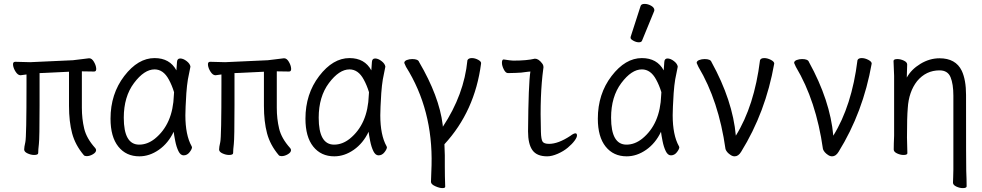

<svg xmlns="http://www.w3.org/2000/svg" viewBox="-20 -784 5040 985"><path d="M425 17Q414 17 410 12Q366 -40 350 -100Q334 -160 334 -241V-416L209 -410L183 -409Q183 -360 183 -244Q183 -74 179.5 -45Q176 -16 176 1Q176 11 155 11Q139 11 121.5 3Q104 -5 104 -17Q104 -29 110 -55Q116 -81 116 -351Q116 -378 116 -402Q95 -399 86 -398H85Q72 -398 60.5 -415.5Q49 -433 47 -450Q45 -467 58 -467L135 -465L354 -475Q375 -477 399.5 -480.5Q424 -484 436 -485H438Q451 -485 461.5 -467.5Q472 -450 473.5 -433.5Q475 -417 463 -417L400 -418V-231Q400 -174 412 -124Q424 -74 468 -25Q468 -24 469 -24Q473 -18 473 -14Q473 -2 456.5 7.5Q440 17 425 17Z M695 18Q627 18 587 -32Q547 -82 547 -175Q547 -302 617.5 -394Q688 -486 773 -486Q851 -486 885 -423Q887 -445 888 -466Q889 -484 904.5 -484Q920 -484 937.5 -470.5Q955 -457 957 -442Q952 -420 944 -377Q939 -347 936 -306Q931 -225 931 -193Q931 -91 963 -34L965 -29Q965 -19 952.5 -3Q940 13 922 13Q906 13 895.5 -8.5Q885 -30 879 -60.5Q873 -91 871 -108Q843 -49 795 -15.5Q747 18 695 18ZM694 -42Q736 -42 774 -72Q867 -147 872 -296Q872 -304 873 -311Q862 -347 846 -376Q818 -428 773 -428Q720 -428 667.5 -358Q615 -288 615 -180Q615 -42 694 -42Z M1425 17Q1414 17 1410 12Q1366 -40 1350 -100Q1334 -160 1334 -241V-416L1209 -410L1183 -409Q1183 -360 1183 -244Q1183 -74 1179.5 -45Q1176 -16 1176 1Q1176 11 1155 11Q1139 11 1121.5 3Q1104 -5 1104 -17Q1104 -29 1110 -55Q1116 -81 1116 -351Q1116 -378 1116 -402Q1095 -399 1086 -398H1085Q1072 -398 1060.5 -415.5Q1049 -433 1047 -450Q1045 -467 1058 -467L1135 -465L1354 -475Q1375 -477 1399.5 -480.5Q1424 -484 1436 -485H1438Q1451 -485 1461.5 -467.5Q1472 -450 1473.5 -433.5Q1475 -417 1463 -417L1400 -418V-231Q1400 -174 1412 -124Q1424 -74 1468 -25Q1468 -24 1469 -24Q1473 -18 1473 -14Q1473 -2 1456.5 7.5Q1440 17 1425 17Z M1695 18Q1627 18 1587 -32Q1547 -82 1547 -175Q1547 -302 1617.5 -394Q1688 -486 1773 -486Q1851 -486 1885 -423Q1887 -445 1888 -466Q1889 -484 1904.5 -484Q1920 -484 1937.5 -470.5Q1955 -457 1957 -442Q1952 -420 1944 -377Q1939 -347 1936 -306Q1931 -225 1931 -193Q1931 -91 1963 -34L1965 -29Q1965 -19 1952.5 -3Q1940 13 1922 13Q1906 13 1895.5 -8.5Q1885 -30 1879 -60.5Q1873 -91 1871 -108Q1843 -49 1795 -15.5Q1747 18 1695 18ZM1694 -42Q1736 -42 1774 -72Q1867 -147 1872 -296Q1872 -304 1873 -311Q1862 -347 1846 -376Q1818 -428 1773 -428Q1720 -428 1667.5 -358Q1615 -288 1615 -180Q1615 -42 1694 -42Z M2264 174Q2264 181 2249.5 181Q2235 181 2213.5 171.5Q2192 162 2191 150V148Q2193 99 2194 63Q2201 -221 2063 -441L2054 -461Q2054 -471 2067 -476Q2080 -481 2095 -481Q2125 -481 2130 -466Q2233 -290 2251 -145Q2252 -139 2252 -134Q2361 -299 2378 -475Q2383 -486 2401 -486Q2417 -486 2433.5 -477Q2450 -468 2448 -458Q2416 -213 2260 -44Q2263 12 2262 71Q2262 120 2264 174Z M2787 18Q2734 18 2711.5 -13.5Q2689 -45 2689 -110Q2691 -356 2701 -417L2689 -416Q2650 -410 2624.5 -410Q2599 -410 2586 -409Q2574 -409 2564.5 -428Q2555 -447 2555 -462Q2555 -479 2564 -479Q2602 -473 2613 -473Q2684 -473 2724 -483Q2743 -483 2761 -459Q2771 -447 2767 -430Q2749 -297 2755 -108Q2756 -69 2763.5 -57.5Q2771 -46 2797 -46Q2844 -46 2906 -87Q2923 -100 2932 -100Q2940 -100 2940 -89Q2940 -79 2927.5 -62Q2915 -45 2893 -26.5Q2871 -8 2841 5Q2811 18 2787 18Z M3195 18Q3127 18 3087 -32Q3047 -82 3047 -175Q3047 -302 3117.5 -394Q3188 -486 3273 -486Q3351 -486 3385 -423Q3387 -445 3388 -466Q3389 -484 3404.5 -484Q3420 -484 3437.5 -470.5Q3455 -457 3457 -442Q3452 -420 3444 -377Q3439 -347 3436 -306Q3431 -225 3431 -193Q3431 -91 3463 -34L3465 -29Q3465 -19 3452.5 -3Q3440 13 3422 13Q3406 13 3395.5 -8.5Q3385 -30 3379 -60.5Q3373 -91 3371 -108Q3343 -49 3295 -15.5Q3247 18 3195 18ZM3194 -42Q3236 -42 3274 -72Q3367 -147 3372 -296Q3372 -304 3373 -311Q3362 -347 3346 -376Q3318 -428 3273 -428Q3220 -428 3167.5 -358Q3115 -288 3115 -180Q3115 -42 3194 -42ZM3274 -576Q3271 -567 3257.5 -567Q3244 -567 3229.5 -575Q3215 -583 3215 -589.5Q3215 -596 3216 -597L3266 -752Q3269 -764 3286.5 -764Q3304 -764 3320.5 -754.5Q3337 -745 3337 -732Q3337 -729 3336 -727Z M3749 18Q3738 18 3728 11Q3708 -2 3702 -19Q3667 -267 3563 -441L3554 -461Q3554 -471 3567 -476Q3580 -481 3595 -481Q3625 -481 3630 -466Q3739 -268 3755 -88Q3850 -241 3879 -475Q3883 -486 3901 -486Q3917 -486 3934.5 -477Q3952 -468 3952 -458Q3908 -208 3782 -5Q3768 18 3749 18Z M4249 18Q4238 18 4228 11Q4208 -2 4202 -19Q4167 -267 4063 -441L4054 -461Q4054 -471 4067 -476Q4080 -481 4095 -481Q4125 -481 4130 -466Q4239 -268 4255 -88Q4350 -241 4379 -475Q4383 -486 4401 -486Q4417 -486 4434.5 -477Q4452 -468 4452 -458Q4408 -208 4282 -5Q4268 18 4249 18Z M4919 181Q4903 181 4886 173Q4869 165 4869 153Q4870 145 4870 125.5Q4870 106 4871 86V-293Q4871 -353 4856.5 -388Q4842 -423 4800 -423Q4731 -423 4685 -368Q4642 -313 4637 -229Q4633 -184 4633 -79Q4633 -56 4635 2Q4635 11 4615 11Q4599 11 4582 3Q4565 -5 4565 -17Q4565 -44 4567 -88V-395Q4564 -458 4564 -471Q4564 -481 4584 -481Q4600 -481 4617 -473Q4634 -465 4634 -453L4632 -386Q4655 -428 4702 -456.5Q4749 -485 4800 -485Q4883 -485 4914 -421Q4936 -374 4936 -297Q4936 71 4937 92Q4939 137 4939 172Q4939 181 4919 181Z"/></svg>

Font: LXGW WenKai Mono TC
Style: Regular
Weight: 400
Designer: LXGW / Fontworks Inc.
Foundry: LXGW / Fontworks Inc.
Version: Version 1.330